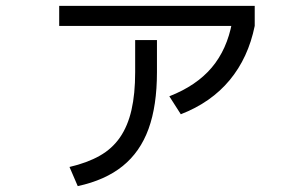

<svg xmlns="http://www.w3.org/2000/svg" viewBox="-20 -589 1040 652"><path d="M216 -22Q276 -36 318.5 -60Q361 -84 387.5 -122.5Q414 -161 426.5 -215.5Q439 -270 439 -344V-453H513V-344Q513 -230 484.5 -151.5Q456 -73 396.5 -25Q337 23 244 43ZM555 -262Q647 -298 699 -359.5Q751 -421 768 -513L845 -501Q823 -393 760 -317Q697 -241 594 -201ZM181 -501V-569H845V-501Z"/></svg>

Font: M PLUS 1 Code
Style: Regular
Weight: 400
Designer: Coji Morishita
Foundry: UNDERFOREST DESIGN
Version: Version 1.005